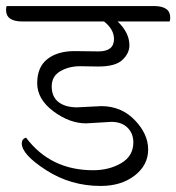

<svg xmlns="http://www.w3.org/2000/svg" viewBox="-59 -666 583 635"><path d="M188 -497 267 -496Q318 -496 318 -537Q318 -569 285 -595H15Q-39 -595 -39 -633Q-39 -642 -37 -646H450Q504 -646 504 -608Q504 -599 502 -595H330Q369 -558 369 -516Q369 -490 346 -468Q323 -446 266 -446L206 -447Q169 -447 140.5 -430.5Q112 -414 112 -380Q112 -346 134.5 -328.5Q157 -311 196 -311L276 -315Q342 -315 386.5 -269Q431 -223 431 -171.5Q431 -120 386.5 -85.5Q342 -51 274 -51Q175 -51 94 -103Q13 -155 13 -192Q13 -206 27 -211Q108 -103 249 -103Q302 -103 342 -126.5Q382 -150 382 -195Q382 -225 362.5 -244Q343 -263 309 -263L226 -258Q171 -258 117.5 -298Q64 -338 64 -391Q64 -444 97.5 -470.5Q131 -497 188 -497Z"/></svg>

Font: Laila Light
Style: Regular
Weight: 300
Designer: Hitesh Malaviya
Foundry: Indian Type Foundry
Version: Version 1.302;PS 1.0;hotconv 1.0.78;makeotf.lib2.5.61930; tt